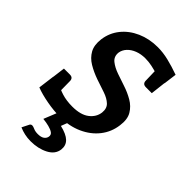

<svg xmlns="http://www.w3.org/2000/svg" viewBox="-210 -595 850 850"><g transform="rotate(45 214.5 -170.5)"><path d="M168 8Q129 8 85.5 0Q42 -8 11 -20L21 -97L69 -90Q80 -81 108.5 -72Q137 -63 174 -63Q226 -63 254 -84.5Q282 -106 286 -138Q289 -166 272.5 -181.5Q256 -197 228 -206.5Q200 -216 167 -227Q133 -239 105.5 -255.5Q78 -272 63.5 -298Q49 -324 54 -364Q60 -409 87.5 -443.5Q115 -478 159 -497.5Q203 -517 256 -517Q289 -517 324 -508.5Q359 -500 398 -486L390 -425L334 -428Q315 -434 294 -438.5Q273 -443 252 -443Q225 -443 203 -434.5Q181 -426 167 -411Q153 -396 150 -377Q147 -350 166.5 -334.5Q186 -319 215 -309Q244 -299 271 -290Q302 -280 329.5 -264Q357 -248 372.5 -222Q388 -196 382 -154Q376 -107 347.5 -70.5Q319 -34 272.5 -13Q226 8 168 8ZM321 -448 390 -432 381 -354H345Q333 -354 328 -359.5Q323 -365 323 -374ZM88 -62 19 -78 29 -156H66Q77 -156 82 -150.5Q87 -145 87 -136ZM152 176Q132 176 114 172Q96 168 80 161L95 131Q99 121 108 121Q114 121 125 126Q136 131 152 131Q172 131 182.5 123.5Q193 116 195 104Q197 91 187 84Q177 77 159.5 72.5Q142 68 122 66L151 -6H214L199 33Q241 43 259 60.5Q277 78 274 105Q270 139 234.5 157.5Q199 176 152 176Z"/></g></svg>

Font: Aleo Medium
Style: Italic
Weight: 500
Italic angle: -7°
Designer: Alessio Laiso
Foundry: Alessio Laiso
Version: Version 2.001;gftools[0.9.29]